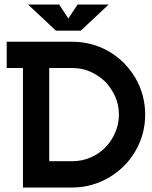

<svg xmlns="http://www.w3.org/2000/svg" viewBox="-20 -833 675 853"><path d="M104.5 -813H242.7L283.7 -751L324.7 -813H462.9L338.9 -696.8H228.5ZM301.8 -647.5Q345.2 -647.5 387.7 -636.2Q430.2 -624.5 465.3 -603.5Q499.5 -583.5 530.8 -552.7Q560.1 -522.5 581.1 -487.3Q602.1 -452.1 613.8 -409.7Q625 -367.2 625 -323.7Q625 -280.3 613.8 -238.3Q602.1 -196.8 581.1 -161.1Q559.1 -124 530.8 -95.7Q501 -66.4 465.3 -44.9Q428.7 -23.4 387.7 -11.7Q345.7 0 301.8 0H82V-530.8H9.8V-647.5ZM300.3 -116.7Q341.8 -116.7 379.9 -132.3Q418 -147.9 446.8 -176.8Q476.1 -206.5 492.2 -245.1Q508.3 -282.2 508.3 -323.7Q508.3 -367.7 491.7 -404.3Q474.6 -441.9 447.3 -470.2Q418.9 -497.6 381.3 -514.6Q344.2 -530.8 301.8 -530.8H198.7V-116.7Z"/></svg>

Font: Sangha Kali
Style: Regular
Weight: 400
Designer: Seslavinskaya Anna
Foundry: Popkern
Version: Version 2.000;PS 002.000;hotconv 1.0.88;makeotf.lib2.5.64775